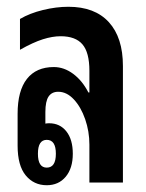

<svg xmlns="http://www.w3.org/2000/svg" viewBox="-20 -539 430 567"><path d="M118 8Q80 8 56 -21Q32 -50 32 -109V-203Q32 -271 59.5 -306Q87 -341 139 -341Q169 -341 196 -321Q223 -301 241 -266H244V-330Q244 -384 223.5 -408Q203 -432 159 -432Q135 -432 106.5 -423Q78 -414 39 -392V-483Q68 -500 107 -509.5Q146 -519 182 -519Q260 -519 301.5 -473.5Q343 -428 343 -344V0H244V-112Q244 -151 231.5 -187Q219 -223 198 -245.5Q177 -268 152 -268Q133 -268 123.5 -254Q114 -240 114 -208V-174Q119 -175 125 -175Q157 -175 176 -151Q195 -127 195 -85Q195 -42 174 -17Q153 8 118 8ZM118 -44Q145 -44 145 -85Q145 -126 118 -126Q92 -126 92 -85Q92 -44 118 -44Z"/></svg>

Font: Noto Sans Thai Looped UI Condensed Medium
Style: Regular
Weight: 500
Width: 3
Designer: Cadson Demak Team
Foundry: Cadson Demak Co., Ltd.
Version: Version 1.000